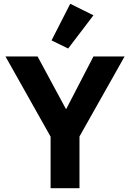

<svg xmlns="http://www.w3.org/2000/svg" viewBox="-20 -997 689 1017"><path d="M401 0H248V-273L9 -698H179L329 -420H331L475 -698H640L401 -274ZM475 -916 341 -740 253 -783 352 -977Z"/></svg>

Font: IBM Plex Sans Var
Style: Regular
Weight: 400
Designer: Mike Abbink, Paul van der Laan, Pieter van Rosmalen
Foundry: Bold Monday
Version: Version 3.000